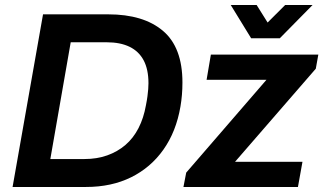

<svg xmlns="http://www.w3.org/2000/svg" viewBox="-20 -743 1285 763"><path d="M30 0 151 -686H410Q550 -686 627.5 -620.5Q705 -555 705 -415Q705 -390 703 -366Q701 -342 697 -319Q680 -220 629.5 -148.5Q579 -77 501 -38.5Q423 0 322 0ZM180 -111H316Q365 -111 406 -125.5Q447 -140 478.5 -167Q510 -194 530.5 -234Q551 -274 560 -325Q564 -345 566 -360.5Q568 -376 569 -388.5Q570 -401 570 -412Q570 -467 551 -503Q532 -539 495 -557Q458 -575 404 -575H261ZM709 0 720 -57 1039 -426H801L818 -526H1245L1235 -470L914 -100H1182L1164 0ZM1222 -723 1092 -591H978L897 -723H1000L1065 -619H1009L1113 -723Z"/></svg>

Font: Archivo SemiBold SemiBold
Style: Italic
Weight: 600
Italic angle: -10°
Version: Version 2.001